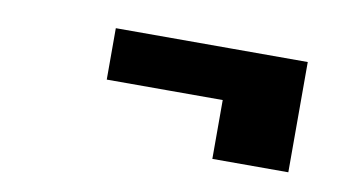

<svg xmlns="http://www.w3.org/2000/svg" viewBox="-36 -434 614 331"><g transform="rotate(10 271.0 -268.5)"><path d="M348 -172V-365H481V-172ZM145 -275V-365H481V-275Z"/></g></svg>

Font: Montagu Slab 144pt Light
Style: Regular
Weight: 300
Designer: Florian Karsten
Foundry: Florian Karsten
Version: Version 1.000